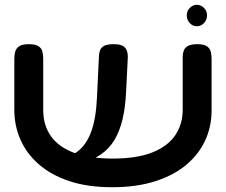

<svg xmlns="http://www.w3.org/2000/svg" viewBox="-20 -768 946 804"><path d="M449 16Q347 16 270.5 -9.5Q194 -35 142.5 -80Q91 -125 65.5 -183.5Q40 -242 40 -307V-523Q40 -539 44 -552.5Q48 -566 60.5 -574.5Q73 -583 101 -583Q128 -583 141 -574.5Q154 -566 157.5 -552.5Q161 -539 161 -522V-307Q161 -243 193.5 -197.5Q226 -152 290.5 -128Q355 -104 452 -104Q554 -104 618.5 -130Q683 -156 714 -202Q745 -248 745 -308V-528Q745 -543 749 -555Q753 -567 766 -575Q779 -583 806 -583Q833 -583 846 -574.5Q859 -566 862.5 -552Q866 -538 866 -522V-305Q866 -239 840 -181.5Q814 -124 762 -79.5Q710 -35 631.5 -9.5Q553 16 449 16ZM279 -80 254 -116 285 -121Q311 -135 329 -157Q347 -179 359 -209Q371 -239 377.5 -276.5Q384 -314 386 -358L394 -527Q394 -542 398 -555Q402 -568 415 -575.5Q428 -583 455 -583Q483 -583 495.5 -575Q508 -567 512 -553.5Q516 -540 515 -524L508 -383Q505 -318 493 -268Q481 -218 459 -181.5Q437 -145 402 -121Q367 -97 317 -83ZM804 -658Q787 -658 774.5 -671.5Q762 -685 762 -704Q762 -722 775 -735Q788 -748 804 -748Q821 -748 834 -735Q847 -722 847 -704Q847 -685 834.5 -671.5Q822 -658 804 -658Z"/></svg>

Font: Fredoka Expanded Medium
Style: Regular
Weight: 500
Width: 7
Designer: Ben Nathan
Foundry: Milena B. Brandão, Ben Nathan
Version: Version 2.001